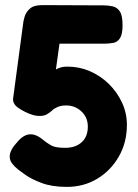

<svg xmlns="http://www.w3.org/2000/svg" viewBox="-20 -712 541 752"><path d="M242 20Q184 20 144 5Q104 -10 80.5 -26.5Q57 -43 51 -48Q37 -59 27.5 -71.5Q18 -84 18 -99Q18 -124 48 -156Q73 -186 100 -186Q112 -186 125 -180Q138 -174 157 -158Q163 -153 179.5 -143Q196 -133 235 -133Q276 -133 300 -155Q324 -177 324 -216Q324 -252 299 -275.5Q274 -299 239 -299Q218 -299 203.5 -292Q189 -285 184 -279Q175 -271 164 -264.5Q153 -258 138 -258Q115 -256 80 -273Q52 -287 41.5 -298Q31 -309 31 -324L70 -615Q71 -629 76.5 -647Q82 -665 97.5 -678.5Q113 -692 146 -692L385 -691Q405 -691 422 -687Q439 -683 449.5 -667Q460 -651 460 -613Q460 -578 450 -562.5Q440 -547 423.5 -544Q407 -541 389 -541H213L199 -440Q219 -451 240 -451H246Q291 -451 332.5 -433Q374 -415 406.5 -383Q439 -351 458 -310Q477 -269 477 -223Q477 -154 445.5 -99Q414 -44 361 -12Q308 20 242 20Z"/></svg>

Font: Fredoka SemiBold
Style: Regular
Weight: 600
Designer: Ben Nathan
Foundry: Milena B. Brandão, Ben Nathan
Version: Version 2.001